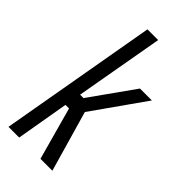

<svg xmlns="http://www.w3.org/2000/svg" viewBox="-222 -747 798 798"><g transform="rotate(45 177.0 -347.5)"><path d="M198 0 134 -232H113L73 0H10L132 -695H195L126 -305H146L284 -499H354L191 -268L268 0Z"/></g></svg>

Font: Marvel
Style: Bold Italic
Weight: 700
Italic angle: -12°
Designer: Carolina Trebol
Foundry: Carolina Trebol
Version: Version 1.001